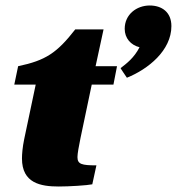

<svg xmlns="http://www.w3.org/2000/svg" viewBox="-20 -671 644 699"><path d="M32 -363H110L68 -164C62 -135 60 -110 60 -94C60 -4 128 8 194 8C232 8 297 4 316 0L331 -69C278 -69 262 -73 262 -99C262 -112 267 -138 273 -168L314 -363H393L406 -430H328L357 -564H254C187 -478 146 -451 46 -430ZM419 -423C418 -423 442 -388 442 -388C519 -419 604 -487 604 -576C604 -627 569 -651 525 -651C478 -651 434 -619 434 -566C434 -532 456 -507 488 -499C468 -460 440 -439 419 -423Z"/></svg>

Font: Racing Sans One
Style: Regular
Weight: 400
Designer: Pablo Impallari, Rodrigo Fuenzalida
Foundry: Pablo Impallari, Rodrigo Fuenzalida
Version: Version 1.001